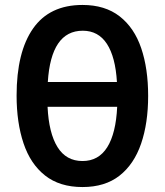

<svg xmlns="http://www.w3.org/2000/svg" viewBox="-20 -745 665 775"><path d="M578 -358Q578 -248 549.5 -165Q521 -82 462.5 -36Q404 10 313 10Q221 10 162 -36.5Q103 -83 75 -166.5Q47 -250 47 -359Q47 -535 113.5 -630Q180 -725 313 -725Q404 -725 463 -679Q522 -633 550 -550.5Q578 -468 578 -358ZM314 -621Q186 -621 173 -414H452Q446 -515 411.5 -568Q377 -621 314 -621ZM313 -95Q378 -95 413 -151Q448 -207 453 -314H172Q177 -208 212 -151.5Q247 -95 313 -95Z"/></svg>

Font: Avrile Sans Condensed SemiBold
Style: Regular
Weight: 600
Width: 3
Designer: Monotype Design Team
Foundry: Monotype Imaging Inc.
Version: Version 2.001;September 10, 2019;FontCreator 11.5.0.2425 64-